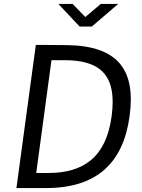

<svg xmlns="http://www.w3.org/2000/svg" viewBox="-20 -950 718 970"><path d="M489 -930 411 -864 347 -930H275L382 -816H444L577 -930ZM161 -723 63 0H213C467 0 603 -125 635 -365C666 -596 577 -718 320 -722C262 -723 169 -723 161 -723ZM240 -646H305C480 -646 573 -577 544 -363C516 -153 399 -76 223 -76H163Z"/></svg>

Font: United Sans
Style: Italic
Weight: 400
Italic angle: -8°
Designer: Pablo Impallari, Rodrigo Fuenzalida (Modified by Dan O. Williams)
Version: Version 1.000;PS 001.000;hotconv 1.0.88;makeotf.lib2.5.64775